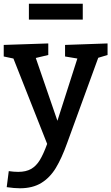

<svg xmlns="http://www.w3.org/2000/svg" viewBox="-26 -769 597 1030"><path d="M551 -536V-474L501 -459L334 -1Q305 80 273.5 132Q242 184 195.5 212.5Q149 241 81 241Q51 241 10 235L21 149Q48 153 72 153Q113 153 140.5 137.5Q168 122 187.5 90Q207 58 227 3L46 -455L-6 -466V-528L233 -536V-474L166 -458L282 -121L389 -455L323 -466V-528ZM129 -749H418V-664H129Z"/></svg>

Font: Bitter Pro SemiBold
Style: Regular
Weight: 600
Designer: Sol Matas, and Bitter project Authors
Foundry: Sol Matas
Version: Version 1.010